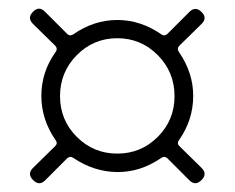

<svg xmlns="http://www.w3.org/2000/svg" viewBox="-20 -586 540 442"><path d="M343.3 -459Q304.7 -498 250 -498Q195.3 -498 156.7 -459Q118.2 -419.9 118.2 -364.7Q118.2 -309.6 156.7 -271Q195.3 -232.4 250 -232.4Q304.7 -232.4 343.3 -271Q381.8 -309.6 381.8 -364.7Q381.8 -419.9 343.3 -459ZM55.7 -199.2 107.4 -250Q113.3 -255.9 108.4 -262.7Q75.2 -310.5 75.2 -365.2Q75.2 -420.9 108.4 -466.8Q113.3 -473.6 107.4 -480.5L55.7 -531.2Q42 -544.9 56.2 -559.1Q70.3 -573.2 84 -558.6L134.8 -507.8Q140.6 -502 148.4 -506.8Q196.3 -540 250 -540Q303.7 -540 351.6 -506.8Q358.4 -502 365.2 -507.8L416 -558.6Q429.7 -572.3 443.8 -558.6Q458 -544.9 444.3 -531.2L392.6 -480.5Q386.7 -474.6 391.6 -466.8Q424.8 -418.9 424.8 -365.2Q424.8 -309.6 391.6 -262.7Q386.7 -255.9 392.6 -250L444.3 -199.2Q458 -185.5 443.8 -171.4Q429.7 -157.2 416 -170.9L365.2 -221.7Q359.4 -227.5 351.6 -222.7Q303.7 -189.5 250 -189.9Q196.3 -190.4 148.4 -222.7Q141.6 -227.5 134.8 -221.7L84 -170.9Q70.3 -157.2 56.2 -171.4Q42 -185.5 55.7 -199.2Z"/></svg>

Font: Rounded Mgen+ 1m light
Style: Regular
Weight: 200
Designer: [Source Han Sans]
Ryoko NISHIZUKA  (kana & ideographs); Paul D. Hunt (Latin, Greek & Cyrillic); Wenlong ZHANG  (bopomofo
Version: Version 1.059.20150602